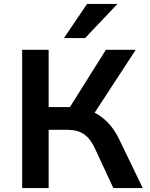

<svg xmlns="http://www.w3.org/2000/svg" viewBox="-20 -959 763 979"><path d="M93 0V-705H228V-413H347L322 -390L520 -705H672L450 -365L391 -407Q435 -400 470.5 -380Q506 -360 535.5 -328Q565 -296 586 -252L708 0H558L464 -202Q441 -252 408.5 -274.5Q376 -297 325 -297H228V0ZM306 -765 424 -939H579L414 -765Z"/></svg>

Font: Nunito Sans 8pt
Style: Bold
Weight: 700
Version: Version 3.101;gftools[0.9.27]